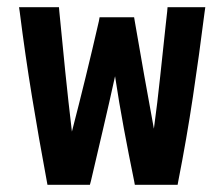

<svg xmlns="http://www.w3.org/2000/svg" viewBox="-20 -514 614 534"><path d="M300 -302Q284 -229 267 -156.5Q250 -84 233 -11L230 0H112L110 -11Q88 -129 69 -245Q50 -361 35 -480L33 -494H144L145 -482Q153 -398 161.5 -315Q170 -232 180 -148Q219 -298 255 -455L257 -466H353L355 -454Q368 -379 381 -305Q394 -231 408 -156Q418 -229 425.5 -301Q433 -373 441 -446Q442 -455 443 -464Q444 -473 445 -482L446 -494H551L549 -480Q534 -361 516.5 -244.5Q499 -128 476 -11L474 0H355L353 -11Q338 -84 324.5 -156.5Q311 -229 300 -302Z"/></svg>

Font: Codetta
Style: Bold
Weight: 700
Designer: Ulrich Proeller
Foundry: PROSA GmbH
Version: Version 2.00;September 29, 2018;FontCreator 11.5.0.2427 64-b